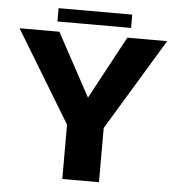

<svg xmlns="http://www.w3.org/2000/svg" viewBox="-54 -834 815 885"><g transform="rotate(5 353.0 -391.5)"><path d="M266.9 0H436.6V-250.8L693.2 -675H508.8L352.6 -384.6H351.7L194.4 -675H10.1L266.9 -251.3ZM181.3 -721.3H522.2V-782.9H181.3Z"/></g></svg>

Font: Anybody Thin
Style: Regular
Weight: 100
Designer: Tyler Finck
Foundry: Etcetera Type Company
Version: Version 1.114;gftools[0.9.25]